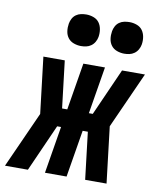

<svg xmlns="http://www.w3.org/2000/svg" viewBox="-124 -809 723 875"><g transform="rotate(10 237.0 -371.5)"><path d="M-41 0 76 -260 45 -520H144L170 -302H194L230 -520H330L294 -302H312L409 -520H515L398 -260L429 0H330L304 -218H280L244 0H144L180 -218H162L65 0ZM405 -597Q388 -597 371.5 -603Q355 -609 345 -622Q335 -635 332.5 -652.5Q330 -670 333 -688Q335 -700 341 -711.5Q347 -723 357.5 -730.5Q368 -738 380.5 -740.5Q393 -743 405 -743Q422 -743 438.5 -737Q455 -731 464.5 -718Q474 -705 477 -687.5Q480 -670 477 -652Q475 -640 468.5 -628.5Q462 -617 451.5 -609.5Q441 -602 429 -599.5Q417 -597 405 -597ZM205 -597Q188 -597 171.5 -603Q155 -609 145 -622Q135 -635 132.5 -652.5Q130 -670 133 -688Q135 -700 141 -711.5Q147 -723 157.5 -730.5Q168 -738 180.5 -740.5Q193 -743 205 -743Q222 -743 238.5 -737Q255 -731 264.5 -718Q274 -705 277 -687.5Q280 -670 277 -652Q275 -640 268.5 -628.5Q262 -617 251.5 -609.5Q241 -602 229 -599.5Q217 -597 205 -597Z"/></g></svg>

Font: Iosevka Term Curly XBd Obl
Style: Regular
Weight: 800
Italic angle: -9°
Designer: Belleve Invis
Foundry: Belleve Invis
Version: Version 32.3.0